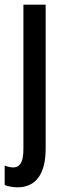

<svg xmlns="http://www.w3.org/2000/svg" viewBox="-37 -560 278 820"><path d="M38 240C116 240 158 183 158 75V-540H63V76C63 130 50 155 19 155C8 155 -5 152 -17 147V230C-5 236 19 240 38 240Z"/></svg>

Font: Noto Sans Arabic ExtCond Med
Style: Regular
Weight: 500
Width: 2
Designer: Monotype Design Team, Nadine Chahine, Nizar Qandah and Khaled Hosny
Foundry: Monotype Imaging Inc.
Version: Version 2.012